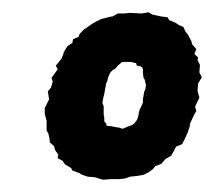

<svg xmlns="http://www.w3.org/2000/svg" viewBox="-20 -726 349 313"><path d="M149 -433 144 -434 135 -437 123 -438 114 -441 109 -444 98 -448 96 -452 86 -458 82 -464 74 -468 75 -474 70 -481 68 -488 61 -494V-498L59 -508L56 -513V-519V-529L53 -540V-550L60 -564L58 -577L63 -583L66 -593L64 -599L69 -606L74 -613L71 -619L80 -630L83 -637L84 -641L90 -651L98 -656L99 -662L108 -666L110 -671L117 -678L130 -687L135 -690L145 -695L161 -699H163L172 -704H182L192 -705L211 -704L222 -706L229 -702L244 -699L253 -698L256 -693L266 -689L272 -685L279 -682L282 -675L286 -670L292 -659L293 -654L300 -646L297 -638L303 -632L302 -628L306 -620L305 -608L309 -600L303 -590L302 -578L305 -567L298 -552L300 -545L296 -538L290 -525L289 -519L286 -510L281 -499L277 -491L267 -487L264 -481L259 -472L250 -467L243 -459L233 -455L229 -450L222 -445L214 -441L202 -439L192 -438L184 -435L174 -434H160ZM180 -516 189 -520 195 -522 199 -525 203 -530 205 -535 206 -540 207 -545 208 -548 211 -554 213 -559V-564L214 -570L215 -576L217 -581L218 -587L216 -596L214 -599L213 -607V-613L212 -616L209 -618L203 -619L202 -623L193 -625H186H179L172 -619L168 -614L164 -612L160 -608L158 -604L156 -599L155 -594L153 -590L152 -584L151 -579L150 -573L148 -565L147 -558L149 -553V-547V-540L150 -534V-528L153 -525L154 -521L163 -520L167 -519L174 -518Z"/></svg>

Font: Winky Rough ExtraBold
Style: Italic
Weight: 800
Italic angle: -8.97852°
Designer: Simon Atzbach
Foundry: typofactur
Version: Version 1.206; ttfautohint (v1.8.4.7-5d5b)